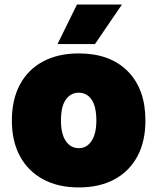

<svg xmlns="http://www.w3.org/2000/svg" viewBox="-20 -809 690 841"><path d="M325 12Q235 12 169 -23.5Q103 -59 67.5 -124.5Q32 -190 32 -281Q32 -373 67.5 -439Q103 -505 169 -540Q235 -575 325 -575Q462 -575 539.5 -497Q617 -419 617 -281Q617 -190 582 -124.5Q547 -59 481.5 -23.5Q416 12 325 12ZM325 -160Q360 -160 381 -191.5Q402 -223 402 -281Q402 -343 381 -373Q360 -403 325 -403Q290 -403 268.5 -373Q247 -343 247 -281Q247 -222 268.5 -191Q290 -160 325 -160ZM232 -616 317 -789H514L396 -616Z"/></svg>

Font: Azeret Mono Thin Black
Style: Regular
Weight: 900
Version: Version 1.002